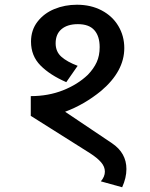

<svg xmlns="http://www.w3.org/2000/svg" viewBox="-20 -728 634 811"><path d="M514 -14Q514 23 496 63L406 38Q423 18 423 -3Q423 -24 407 -42.5Q391 -61 360 -81L111 -238H110V-322Q184 -322 246 -346.5Q308 -371 351 -412Q376 -438 388.5 -465.5Q401 -493 401 -529Q401 -575 378.5 -600.5Q356 -626 309 -626Q265 -626 240 -605Q215 -584 215 -545Q215 -510 239 -488.5Q263 -467 308 -450L260 -381Q191 -411 151 -451.5Q111 -492 111 -552Q111 -601 138.5 -636.5Q166 -672 210 -690Q254 -708 305 -708Q364 -708 409.5 -684Q455 -660 480 -618Q505 -576 505 -525Q505 -427 407 -344Q336 -286 255 -256L453 -123Q514 -82 514 -14Z"/></svg>

Font: Amiko SemiBold
Style: Regular
Weight: 600
Designer: Pablo Impallari, Rodrigo Fuenzalida, Andres Torresi
Foundry: Impallari Type
Version: Version 1.001; ttfautohint (v1.3)